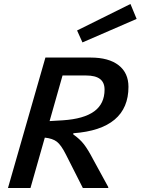

<svg xmlns="http://www.w3.org/2000/svg" viewBox="-20 -944 706 964"><path d="M447 -145 524 -4 523 0H396L311 -168Q287 -216 265.5 -232.5Q244 -249 205 -253L133 0H20L208 -655H435Q526 -655 575.5 -616.5Q625 -578 625 -508Q625 -402 555.5 -343.5Q486 -285 348 -275V-269Q381 -246 401.5 -219.5Q422 -193 447 -145ZM505 -494Q505 -530 482 -547.5Q459 -565 412 -565H294L229 -336L296 -340Q401 -347 453 -385Q505 -423 505 -494ZM394 -731 367 -791 635 -924 666 -849Z"/></svg>

Font: Intel One Mono Medium
Style: Italic
Weight: 500
Italic angle: -16°
Monospace: yes
Designer: Fred Shallcrass
Foundry: Frere-Jones Type LLC
Version: Version 1.400;hotconv 1.1.0;makeotfexe 2.6.0;FJTRelease1.4